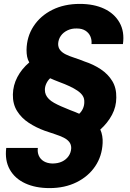

<svg xmlns="http://www.w3.org/2000/svg" viewBox="-20 -732 667 984"><path d="M234 232Q162 232 109 207.5Q56 183 30 136.5Q4 90 12 26H174Q171 48 179 66Q187 84 204.5 94.5Q222 105 248 106Q277 106 298 96Q319 86 331.5 68Q344 50 345 27Q345 8 334.5 -5Q324 -18 305.5 -27Q287 -36 262.5 -44Q238 -52 209 -62Q165 -78 127.5 -102.5Q90 -127 67.5 -163Q45 -199 46 -248Q47 -295 69 -337Q91 -379 130 -412Q122 -426 119 -441.5Q116 -457 116 -476Q117 -544 152 -597.5Q187 -651 248 -681.5Q309 -712 389 -712Q461 -712 513.5 -687.5Q566 -663 592.5 -616.5Q619 -570 610 -506H449Q451 -528 443 -546Q435 -564 417.5 -575Q400 -586 374 -586Q348 -587 326 -576.5Q304 -566 291.5 -548Q279 -530 278 -507Q278 -488 288.5 -475Q299 -462 317.5 -453Q336 -444 361 -436Q386 -428 413 -417Q459 -402 496.5 -377Q534 -352 555.5 -316.5Q577 -281 576 -232Q576 -185 554 -143.5Q532 -102 494 -68Q501 -53 504 -35Q507 -17 506 1Q503 68 468 120Q433 172 372.5 202Q312 232 234 232ZM386 -149Q398 -160 405 -175.5Q412 -191 412 -208Q413 -227 404 -241Q395 -255 377.5 -267Q360 -279 336.5 -290Q313 -301 283 -312Q272 -316 259 -321.5Q246 -327 237 -331Q225 -320 217.5 -304Q210 -288 210 -272Q210 -258 215 -246.5Q220 -235 230.5 -224.5Q241 -214 257 -205Q273 -196 293.5 -187Q314 -178 339 -168Q353 -163 365 -158Q377 -153 386 -149Z"/></svg>

Font: DM Sans 20pt Black
Style: Italic
Weight: 900
Italic angle: -10°
Version: Version 4.004;gftools[0.9.30]